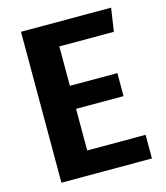

<svg xmlns="http://www.w3.org/2000/svg" viewBox="-111 -833 793 918"><g transform="rotate(-15 285.0 -373.5)"><path d="M525 -747H79V0H527V-117H238V-323H473V-437H238V-632H508Z"/></g></svg>

Font: Glow Sans SC Normal
Style: Bold
Weight: 700
Designer: Ryoko NISHIZUKA (kana, bopomofo & ideographs); Paul D. Hunt (Latin, Greek & Cyrillic); Sandoll Communications, Soo-young
Version: Version 0.93